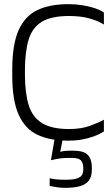

<svg xmlns="http://www.w3.org/2000/svg" viewBox="-20 -666 539 924"><path d="M480 -548Q453 -565 411.5 -577Q370 -589 312 -589Q227 -589 181 -561Q135 -533 117.5 -474.5Q100 -416 100 -326V-309Q100 -219 118 -160.5Q136 -102 182.5 -73.5Q229 -45 312 -45Q370 -45 411.5 -60Q453 -75 480 -90V-33Q459 -20 432 -10Q405 0 374.5 5.5Q344 11 309 11Q221 11 161 -17Q101 -45 70 -113.5Q39 -182 39 -302V-332Q39 -452 69.5 -520.5Q100 -589 160 -617.5Q220 -646 309 -646Q344 -646 375.5 -641Q407 -636 433.5 -627.5Q460 -619 480 -606ZM296 238Q275 238 257.5 235.5Q240 233 219 229V192Q238 196 253.5 197.5Q269 199 297 199Q339 199 356.5 190.5Q374 182 377.5 170Q381 158 381 150V146Q381 118 369.5 106Q358 94 326 94H308Q286 94 268.5 96.5Q251 99 225 105L244 -4H283L270 65Q281 61 295 60Q309 59 321 59H332Q356 59 376.5 64.5Q397 70 409.5 88Q422 106 422 142V151Q422 184 407.5 203Q393 222 364.5 230Q336 238 296 238Z"/></svg>

Font: Matangi Light
Style: Regular
Weight: 400
Version: Version 3.002